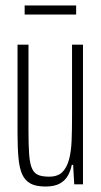

<svg xmlns="http://www.w3.org/2000/svg" viewBox="-20 -673 370 701"><path d="M146 8Q112 8 92 -2.5Q72 -13 61.5 -35.5Q51 -58 47.5 -96Q44 -134 44 -188V-510H84V-196Q84 -142 86.5 -108.5Q89 -75 97 -57.5Q105 -40 120 -34Q135 -28 159 -28Q191 -28 207.5 -44.5Q224 -61 232 -90.5Q240 -120 241.5 -160.5Q243 -201 243 -247V-510H283V0H251L247 -71H242Q238 -50 228 -32Q218 -14 198.5 -3Q179 8 146 8ZM70 -620V-653H258V-620Z"/></svg>

Font: Saira UltraCondensed ExtraLight
Style: Regular
Weight: 250
Width: 1
Designer: Hector Gatti with collaboration of the Omnibus-Type team
Foundry: Omnibus-Type
Version: Version 1.101